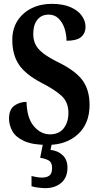

<svg xmlns="http://www.w3.org/2000/svg" viewBox="-20 -744 514 999"><path d="M227 10Q150 10 106 -10Q62 -30 44.5 -61.5Q27 -93 27 -127Q27 -174 54.5 -194Q82 -214 118 -214Q120 -130 156 -87.5Q192 -45 240 -45Q287 -45 311.5 -76.5Q336 -108 336 -157Q336 -213 299.5 -246Q263 -279 196 -313Q112 -357 78 -408.5Q44 -460 44 -536Q44 -594 71 -636Q98 -678 144.5 -701Q191 -724 248 -724Q308 -724 347.5 -706.5Q387 -689 406 -661.5Q425 -634 425 -605Q425 -571 402 -551.5Q379 -532 326 -532Q326 -566 315.5 -597Q305 -628 284.5 -648Q264 -668 233 -668Q196 -668 174.5 -641.5Q153 -615 153 -567Q153 -538 164 -514Q175 -490 204.5 -467Q234 -444 289 -417Q375 -374 410.5 -324.5Q446 -275 446 -198Q446 -101 385.5 -45.5Q325 10 227 10ZM215 235Q203 235 181 232.5Q159 230 144 225V172Q176 180 199 180Q223 180 237 169.5Q251 159 251 130Q251 101 233.5 91Q216 81 189 77L206 -9H252L243 36Q281 40 306 63.5Q331 87 331 128Q331 180 298.5 207.5Q266 235 215 235Z"/></svg>

Font: Noto Serif Armenian ExtraCondensed
Style: Bold
Weight: 700
Width: 2
Designer: Monotype Design Team
Foundry: Monotype Imaging Inc.
Version: Version 2.008; ttfautohint (v1.8.4.7-5d5b)